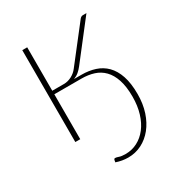

<svg xmlns="http://www.w3.org/2000/svg" viewBox="-164 -600 828 894"><g transform="rotate(-30 250.0 -153.0)"><path d="M263.5 166.5Q298 166.5 327.2 151.2Q356.5 136 378.2 108Q400 80 412.2 40Q424.5 0 424.5 -49Q424.5 -103.5 412.2 -140.2Q400 -177 378.2 -199.2Q356.5 -221.5 326.5 -231Q296.5 -240.5 260.5 -240.5H114.5V1H88V-493H114.5V-259.5H177.5Q198.5 -259.5 219 -270.2Q239.5 -281 252.5 -298.5L397.5 -484.5Q400.5 -488 404.5 -490.5Q408.5 -493 413.5 -493H433L279.5 -295.5Q269.5 -282.5 257.5 -272.2Q245.5 -262 229.5 -256H270Q309 -256 342.2 -245.2Q375.5 -234.5 399.8 -210Q424 -185.5 437.5 -145.8Q451 -106 451 -48Q451 4.5 436.8 47.8Q422.5 91 397.5 122Q372.5 153 338.8 170Q305 187 266 187Q234.5 187 202 176Q202.5 172.5 203 170.2Q203.5 168 204 164.5Q204.5 162 206 160Q207.5 158 211.5 158Q218 158 229.8 162.2Q241.5 166.5 263.5 166.5Z"/></g></svg>

Font: Lato Thin
Style: Regular
Weight: 200
Designer: Lukasz Dziedzic
Foundry: tyPoland Lukasz Dziedzic
Version: Version 2.007; 2014-02-27